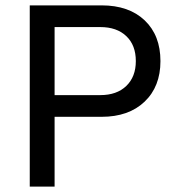

<svg xmlns="http://www.w3.org/2000/svg" viewBox="-20 -695 652 715"><path d="M90.8 0V-675H358.3Q460 -675 518.8 -619.2Q577.5 -563.3 577.5 -467.5Q577.5 -372.5 518.3 -316.2Q459.2 -260 358.3 -260H183.3V0ZM183.3 -340.8H353.3Q415 -340.8 450.4 -375Q485.8 -409.2 485.8 -467.5Q485.8 -526.7 450.4 -560.4Q415 -594.2 353.3 -594.2H183.3Z"/></svg>

Font: Funnel Sans Light
Style: Regular
Weight: 400
Version: Version 1.000